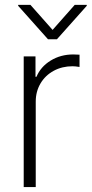

<svg xmlns="http://www.w3.org/2000/svg" viewBox="-20 -759 372 779"><path d="M76.2 -530.3H124V-447.3H127.9Q145 -488.3 185.5 -513.2Q226.1 -538.1 277.3 -538.1L302.7 -537.1V-487.3Q285.2 -490.2 274.4 -490.2Q231.9 -490.2 197.8 -471.7Q163.6 -453.1 144.3 -420.4Q125 -387.7 125 -346.7V0H76.2ZM193.4 -637.7 283.2 -739.3H332V-735.4L210.9 -599.6H174.8L53.7 -735.4V-739.3H103.5Z"/></svg>

Font: Pretendard JP ExtraLight
Style: Regular
Weight: 200
Designer: Base glyphs from Inter by Rasmus Andersson; Hangeul glyphs from Noto Sans CJK(Source Han Sans) by Jang Soo-young and Kan
Foundry: Kil Hyung-jin
Version: Version 1.309